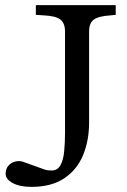

<svg xmlns="http://www.w3.org/2000/svg" viewBox="-20 -720 498 750"><path d="M103 10Q57 10 29.5 -5Q2 -20 2 -41Q2 -61 13.5 -73.5Q25 -86 41.5 -89.5Q58 -93 73 -87L148 -60Q157 -56 166.5 -55Q176 -54 181 -54Q204 -54 215.5 -73.5Q227 -93 230.5 -127Q234 -161 234 -202V-596Q234 -630 215.5 -644Q197 -658 150 -660L120 -662V-700H432V-662L412 -660Q365 -657 346.5 -643.5Q328 -630 328 -596V-241Q328 -171 304.5 -114Q281 -57 231 -23.5Q181 10 103 10Z"/></svg>

Font: Hedvig Letters Serif
Style: Regular
Weight: 400
Designer: Alexander Örn & Tor Weibull
Foundry: Kanon Foundry
Version: Version 1.000